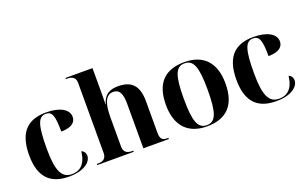

<svg xmlns="http://www.w3.org/2000/svg" viewBox="-87 -1162 2508 1573"><g transform="rotate(-20 1167.0 -375.0)"><path d="M296 10C434 10 494 -50 494 -100C494 -124 481 -144 460 -151C447 -40 394 -1 325 -1C236 -1 201 -75 201 -267C201 -474 224 -539 291 -539C345 -539 361 -496 361 -359C465 -359 490 -403 490 -441C490 -505 418 -549 297 -549C151 -549 47 -482 47 -266C47 -61 147 10 296 10Z M544 0H862V-10H850C821 -10 779 -18 779 -75V-329C779 -441 800 -519 871 -519C925 -519 946 -475 946 -389V0H1168V-10H1165C1120 -10 1098 -19 1098 -81V-356C1098 -491 1041 -549 924 -549C865 -549 804 -534 780 -444H778C779 -483 779 -521 779 -559V-760H544V-750H556C584 -750 627 -742 627 -689V-75C627 -18 585 -10 556 -10H544Z M1499 10C1670 10 1760 -82 1760 -270C1760 -458 1662 -549 1502 -549C1330 -549 1241 -458 1241 -270C1241 -82 1339 10 1499 10ZM1501 0C1423 0 1396 -70 1396 -270C1396 -469 1423 -539 1500 -539C1578 -539 1605 -469 1605 -270C1605 -70 1578 0 1501 0Z M2103 10C2241 10 2301 -50 2301 -100C2301 -124 2288 -144 2267 -151C2254 -40 2201 -1 2132 -1C2043 -1 2008 -75 2008 -267C2008 -474 2031 -539 2098 -539C2152 -539 2168 -496 2168 -359C2272 -359 2297 -403 2297 -441C2297 -505 2225 -549 2104 -549C1958 -549 1854 -482 1854 -266C1854 -61 1954 10 2103 10Z"/></g></svg>

Font: Noto Serif Display
Style: Bold
Weight: 700
Designer: Monotype Design Team
Foundry: Monotype Imaging Inc.
Version: Version 2.009